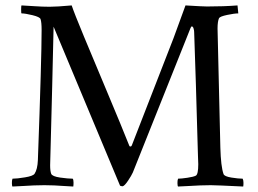

<svg xmlns="http://www.w3.org/2000/svg" viewBox="-20 -682 947 705"><path d="M25.9 2.9Q23.9 1 23.7 -9.3Q23.4 -19.5 25.9 -25.9Q42.5 -25.9 71.8 -30.8Q101.1 -35.6 106.9 -43.9Q117.7 -60.1 119.1 -94.2Q132.8 -467.8 132.8 -571.8Q132.8 -600.6 128.9 -611.8Q126.5 -619.6 99.6 -626.2Q72.8 -632.8 59.1 -632.8Q57.6 -632.8 57.6 -646.7Q57.6 -660.6 59.1 -662.1Q72.8 -661.6 104.2 -659.4Q135.7 -657.2 162.1 -657.2Q188.5 -657.2 243.2 -662.1Q252 -635.3 288.6 -547.1Q325.2 -459 376 -338.1Q426.8 -217.3 455.1 -146Q456.1 -144 459 -144Q462.4 -144 463.9 -147.9Q616.2 -539.1 617.2 -542L661.1 -662.1Q725.6 -658.2 740.2 -658.2Q802.2 -658.2 852.1 -662.1L855 -632.8Q840.8 -632.8 814.2 -627.2Q787.6 -621.6 784.2 -615.2Q778.8 -603 778.8 -577.1Q780.8 -508.8 789.1 -140.1Q791 -70.3 800.8 -43Q803.7 -34.2 829.6 -30Q855.5 -25.9 871.1 -25.9Q874 -20 874 -10.5Q874 -1 873 2.9Q772.9 -2 753.9 -2Q733.4 -2 714.8 -1.2Q696.3 -0.5 672.6 1Q648.9 2.4 633.8 2.9Q631.8 1 631.6 -9.3Q631.3 -19.5 633.8 -25.9Q645.5 -25.9 668.2 -29.3Q690.9 -32.7 699.2 -37.1Q708 -42 708 -79.1Q708 -85.9 707 -107.7Q706.1 -129.4 706.1 -137.2Q699.2 -389.6 692.9 -564.9Q692.9 -570.3 690.7 -577.6Q688.5 -585 684.1 -585Q682.1 -585 679.2 -578.1Q617.7 -423.3 467.8 -48.8Q462.9 -37.6 450.2 -18.6Q437.5 0.5 430.2 2Q428.7 2.4 420.9 0L176.8 -584Q174.8 -488.3 171.6 -363Q168.5 -237.8 166.3 -157.5Q164.1 -77.1 164.1 -75.2Q164.1 -54.2 168 -43.9Q171.9 -34.2 200.9 -30Q230 -25.9 247.1 -25.9Q250 -22 250 -11.5Q250 -1 249 2.9Q235.8 2.4 215.6 1Q195.3 -0.5 179 -1.2Q162.6 -2 143.1 -2Q122.6 -2 104.7 -1.2Q86.9 -0.5 64.2 1Q41.5 2.4 25.9 2.9Z"/></svg>

Font: Crimson
Style: Roman
Weight: 400
Version: Version 0.8